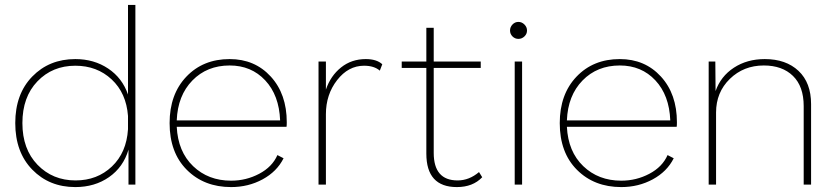

<svg xmlns="http://www.w3.org/2000/svg" viewBox="-20 -750 3395 780"><path d="M530 -730V0H502V-142Q481 -71 423 -30.5Q365 10 286 10Q180 10 111 -61Q42 -132 42 -250Q42 -368 111 -439Q180 -510 286 -510Q362 -510 419.5 -471.5Q477 -433 500 -366V-730ZM287 -17Q375 -17 434.5 -73.5Q494 -130 500 -225V-227V-279Q493 -372 433.5 -427.5Q374 -483 286 -483Q193 -483 132 -419.5Q71 -356 71 -250Q71 -144 132.5 -80.5Q194 -17 287 -17Z M919 10Q809 10 739 -60Q669 -130 669 -250Q669 -367 737 -438.5Q805 -510 913 -510Q1015 -510 1080 -439Q1145 -368 1145 -253Q1145 -239 1144 -235H698Q703 -134 764.5 -75Q826 -16 919 -16Q980 -16 1033 -44Q1086 -72 1107 -120L1132 -107Q1105 -53 1047 -21.5Q989 10 919 10ZM698 -261H1118Q1114 -363 1057.5 -423.5Q1001 -484 913 -484Q821 -484 761.5 -423Q702 -362 698 -261Z M1466 -510Q1510 -510 1533 -489L1523 -463Q1500 -483 1459 -483Q1395 -483 1349.5 -424.5Q1304 -366 1304 -286V0H1274V-500H1304V-386Q1323 -442 1365.5 -476Q1408 -510 1466 -510Z M1742 -129Q1742 -17 1839 -17Q1886 -17 1926 -51L1939 -30Q1901 10 1836 10Q1712 10 1712 -126V-474H1612V-500H1712V-637H1742V-500H1933V-474H1742Z M2110.5 -602Q2100 -592 2086 -592Q2072 -592 2062 -602Q2052 -612 2052 -626Q2052 -640 2062 -650.5Q2072 -661 2086 -661Q2100 -661 2110.5 -650.5Q2121 -640 2121 -626Q2121 -612 2110.5 -602ZM2071 0V-500H2101V0Z M2504 10Q2394 10 2324 -60Q2254 -130 2254 -250Q2254 -367 2322 -438.5Q2390 -510 2498 -510Q2600 -510 2665 -439Q2730 -368 2730 -253Q2730 -239 2729 -235H2283Q2288 -134 2349.5 -75Q2411 -16 2504 -16Q2565 -16 2618 -44Q2671 -72 2692 -120L2717 -107Q2690 -53 2632 -21.5Q2574 10 2504 10ZM2283 -261H2703Q2699 -363 2642.5 -423.5Q2586 -484 2498 -484Q2406 -484 2346.5 -423Q2287 -362 2283 -261Z M3087 -510Q3173 -510 3224 -462Q3275 -414 3275 -327V0H3245V-319Q3245 -399 3201.5 -441.5Q3158 -484 3083 -484Q3001 -484 2945 -429.5Q2889 -375 2889 -293V0H2859V-500H2886L2887 -380Q2908 -440 2961.5 -475Q3015 -510 3087 -510Z"/></svg>

Font: Human Sans ExtraLight
Style: Regular
Weight: 200
Designer: Tim Radville
Foundry: Continuum
Version: Version 1.000;FEAKit 1.0